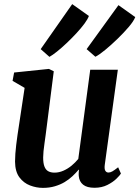

<svg xmlns="http://www.w3.org/2000/svg" viewBox="-20 -902 676 932"><path d="M188.5 10Q156.5 10 125.8 -1.8Q95 -13.5 74.2 -41.2Q53.5 -69 53 -117.5Q53 -135 54.5 -155.8Q56 -176.5 58.8 -199.8Q61.5 -223 65 -246.8Q68.5 -270.5 72 -293L99.5 -475.5L41 -509.5L48.5 -550L217.5 -567.5L241 -556L207 -289Q204.5 -267.5 201.5 -246.2Q198.5 -225 195.8 -205Q193 -185 191.2 -167.8Q189.5 -150.5 189.5 -137.5Q189.5 -109.5 195.8 -93.5Q202 -77.5 214.2 -70.8Q226.5 -64 244.5 -64Q266.5 -64 288 -73.5Q309.5 -83 327.8 -98.2Q346 -113.5 360 -130.5L418 -563.5H552L488.5 -101.5Q486 -82 491.2 -73.2Q496.5 -64.5 506.5 -64.5Q515.5 -64.5 525.2 -70Q535 -75.5 553.5 -90L567 -59.5Q562.5 -51.5 545.5 -34.8Q528.5 -18 501.2 -4.2Q474 9.5 439 9.5Q402 9.5 383.5 -5.5Q365 -20.5 362.5 -46.5Q362 -49 362 -52.5Q362 -56 362 -60.2Q362 -64.5 362.5 -69Q363 -73.5 363.5 -77.5L362 -78.5Q348.5 -62.5 331.8 -46.8Q315 -31 293.8 -18.2Q272.5 -5.5 246.2 2.2Q220 10 188.5 10ZM220 -626 177.5 -663.5 330.5 -882 411.5 -824.5Q406 -809 389.8 -787Q373.5 -765 350.8 -740.5Q328 -716 303.5 -692.8Q279 -669.5 256.8 -651.8Q234.5 -634 220 -626ZM443 -626.5 400.5 -663.5 555 -877 636.5 -819Q629 -799.5 604.8 -771Q580.5 -742.5 549.8 -712.8Q519 -683 490 -659.2Q461 -635.5 443 -626.5Z"/></svg>

Font: Merriweather Light 18pt
Style: Bold Italic
Weight: 700
Italic angle: -7.8°
Version: Version 2.101